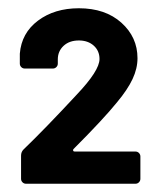

<svg xmlns="http://www.w3.org/2000/svg" viewBox="-20 -861 383 465"><path d="M43 -416Q38 -416 34.5 -419.5Q31 -423 31 -428V-484Q31 -493 37 -499Q89 -549 166 -632Q221 -690 221 -718Q221 -738 207 -750.5Q193 -763 171 -763Q148 -763 134 -750Q120 -737 120 -717V-707Q120 -702 116.5 -698.5Q113 -695 108 -695H40Q35 -695 31.5 -698.5Q28 -702 28 -707V-731Q32 -781 72 -811Q112 -841 171 -841Q235 -841 274 -806Q313 -771 313 -720Q313 -695 301 -669.5Q289 -644 264 -614Q231 -573 158 -500Q157 -499 157 -497Q157 -497 157.5 -495.5Q158 -494 161 -494H308Q313 -494 316.5 -490.5Q320 -487 320 -482V-428Q320 -423 316.5 -419.5Q313 -416 308 -416Z"/></svg>

Font: LinhAnh
Style: Bold
Weight: 700
Designer: Jeremy Tribby
Foundry: Tribby Type
Version: Version 1.408